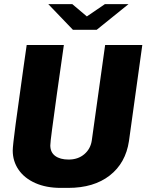

<svg xmlns="http://www.w3.org/2000/svg" viewBox="-20 -905 720 935"><path d="M291 -686 257 -447Q242 -338 233.5 -274.5Q225 -211 225 -197Q225 -163 249 -145.5Q273 -128 314 -128Q360 -128 390.5 -154Q421 -180 427 -221L492 -686H673L608 -218Q592 -111 514.5 -50.5Q437 10 312 10H276Q205 10 152 -13.5Q99 -37 70.5 -78.5Q42 -120 42 -172Q42 -194 56 -299.5Q70 -405 95 -581L110 -686ZM403 -825 491 -885H606L451 -760H335L215 -885H332Z"/></svg>

Font: Chivo ExtraBold Italic
Style: Regular
Weight: 800
Italic angle: -8.05°
Designer: Hector Gatti
Foundry: Omnibus-Type
Version: Version 1.007